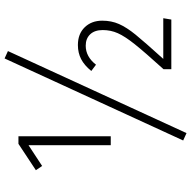

<svg xmlns="http://www.w3.org/2000/svg" viewBox="-18 -768 854 859"><g transform="rotate(-90 409.5 -339.0)"><path d="M229 -684V-271H189V-639L96 -578L77 -606L195 -684ZM577 -746 610 -731 243 68 210 53ZM746 -309Q746 -268 731 -234Q716 -200 683.5 -160Q651 -120 575 -36H757L751 0H529V-35Q606 -120 641 -164Q676 -208 690 -239.5Q704 -271 704 -307Q704 -343 685 -363Q666 -383 634 -383Q585 -383 549 -337L521 -358Q546 -389 574 -403.5Q602 -418 637 -418Q687 -418 716.5 -387.5Q746 -357 746 -309Z"/></g></svg>

Font: Fira Sans Condensed ExtraLight
Style: Regular
Weight: 275
Width: 3
Designer: Carrois Corporate & Edenspiekermann AG
Foundry: Carrois Corporate GbR & Edenspiekermann AG
Version: Version 4.203